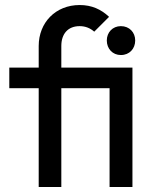

<svg xmlns="http://www.w3.org/2000/svg" viewBox="-20 -744 613 764"><path d="M134 0H224V-393H416V0H507V-475H224V-561C224 -609 250 -640 297 -640C320 -640 339 -632 355 -618L414 -677C382 -707 345 -724 297 -724C201 -724 134 -654 134 -561V-475H17V-393H134ZM461 -525C495 -525 518 -550 518 -583C518 -615 495 -640 461 -640C428 -640 405 -615 405 -583C405 -550 428 -525 461 -525Z"/></svg>

Font: Outfit
Style: Regular
Weight: 400
Designer: Rodrigo Fuenzalida
Foundry: fragTYPE
Version: Version 1.100;gftools[0.9.27]